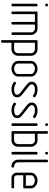

<svg xmlns="http://www.w3.org/2000/svg" viewBox="1229 -1905 857 3355"><g transform="rotate(90 1657.5 -227.5)"><path d="M90.8 -622.6V-605.5Q90.8 -590.8 77.1 -590.8H59.1Q45.4 -590.8 45.4 -605.5V-622.6Q45.4 -636.2 59.1 -636.2H77.1Q90.8 -636.2 90.8 -622.6ZM90.8 -440.9V-13.7Q90.8 0 77.1 0H59.1Q45.4 0 45.4 -13.7V-440.9Q45.4 -454.6 59.1 -454.6H77.1Q90.8 -454.6 90.8 -440.9Z M477.5 -454.6Q523.9 -454.6 557.4 -421.1Q590.8 -387.7 590.8 -341.3V-13.7Q590.8 0 577.1 0H560.1Q545.4 0 545.4 -13.7V-341.3Q545.4 -369.1 525.4 -389.2Q505.4 -409.2 477.5 -409.2H413.1Q409.2 -409.2 409.2 -404.8V-13.7Q409.2 0 395 0H378.4Q363.3 0 363.3 -13.7V-404.8Q363.3 -409.2 359.4 -409.2H231.4Q227.1 -409.2 227.1 -404.8V-13.7Q227.1 0 213.4 0H195.3Q181.6 0 181.6 -13.7V-440.9Q181.6 -454.6 195.3 -454.6Z M840.3 -454.6Q887.7 -454.6 921.1 -421.4Q954.6 -388.2 954.6 -341.3V-114.3Q954.6 -66.9 920.9 -33.4Q887.2 0 840.3 0H731.4Q727.1 0 727.1 2.9V167Q727.1 180.7 713.4 180.7H695.3Q681.6 180.7 681.6 167V-440.9Q681.6 -454.6 695.3 -454.6ZM909.2 -341.3Q909.2 -369.1 888.7 -389.2Q868.2 -409.2 840.3 -409.2H731.4Q727.1 -409.2 727.1 -404.8V-49.8Q727.1 -45.4 731.4 -45.4H840.3Q868.7 -45.4 888.9 -65.7Q909.2 -85.9 909.2 -114.3Z M1181.2 -454.6Q1234.9 -454.6 1276.4 -421.9Q1317.9 -389.2 1317.9 -341.3V-114.3Q1317.9 -65.9 1276.1 -33Q1234.4 0 1181.2 0Q1127.4 0 1086.2 -33Q1044.9 -65.9 1044.9 -114.3V-341.3Q1044.9 -389.6 1085.9 -422.1Q1127 -454.6 1181.2 -454.6ZM1181.2 -45.4Q1216.3 -45.4 1244.4 -64.5Q1272.5 -83.5 1272.5 -114.3V-341.3Q1272.5 -371.1 1244.1 -390.1Q1215.8 -409.2 1181.2 -409.2Q1146 -409.2 1118.2 -390.1Q1090.3 -371.1 1090.3 -341.3V-114.3Q1090.3 -83.5 1117.9 -64.5Q1145.5 -45.4 1181.2 -45.4Z M1544.4 -454.6Q1586.4 -454.6 1615.5 -444.8Q1644.5 -435.1 1675.8 -413.1Q1681.6 -409.2 1681.6 -402.8Q1681.6 -398.4 1677.7 -393.1L1667 -379.4Q1656.7 -369.1 1647.9 -377.4Q1620.1 -395.5 1599.9 -402.3Q1579.6 -409.2 1544.4 -409.2Q1522.5 -409.2 1502.7 -404.3Q1482.9 -399.4 1468.3 -387.5Q1453.6 -375.5 1453.6 -358.4Q1453.6 -353.5 1454.6 -348.6Q1455.6 -343.8 1456.5 -339.8Q1457.5 -335.9 1460.4 -331.3Q1463.4 -326.7 1464.8 -324Q1466.3 -321.3 1470.5 -316.9Q1474.6 -312.5 1476.1 -310.8Q1477.5 -309.1 1482.7 -304.9Q1487.8 -300.8 1489 -299.8Q1490.2 -298.8 1496.1 -294.4Q1502 -290 1502.4 -289.6L1615.2 -200.7Q1641.1 -179.7 1660.2 -157.7Q1680.7 -134.3 1680.7 -96.2Q1680.7 -50.8 1640.6 -25.4Q1600.6 0 1544.4 0Q1502.4 0 1472.9 -9.8Q1443.4 -19.5 1414.6 -41Q1407.7 -45.9 1407.7 -52.2Q1407.7 -56.6 1411.1 -61.5L1421.9 -75.2Q1430.7 -85.4 1441.9 -77.1Q1484.4 -45.4 1544.4 -45.4Q1581.5 -45.4 1608.4 -58.1Q1635.3 -70.8 1635.3 -97.2Q1635.3 -103.5 1633.8 -109.9Q1632.3 -116.2 1628.7 -122.1Q1625 -127.9 1622.3 -132.1Q1619.6 -136.2 1613.3 -142.1Q1606.9 -147.9 1604.5 -150.4Q1602.1 -152.8 1595 -158.4Q1587.9 -164.1 1586.9 -165L1474.6 -253.9Q1448.2 -273.4 1428.7 -295.9Q1408.2 -319.3 1408.2 -356Q1408.2 -402.8 1447.5 -428.7Q1486.8 -454.6 1544.4 -454.6Z M1907.7 -454.6Q1949.7 -454.6 1978.8 -444.8Q2007.8 -435.1 2039.1 -413.1Q2044.9 -409.2 2044.9 -402.8Q2044.9 -398.4 2041 -393.1L2030.3 -379.4Q2020 -369.1 2011.2 -377.4Q1983.4 -395.5 1963.1 -402.3Q1942.9 -409.2 1907.7 -409.2Q1885.7 -409.2 1866 -404.3Q1846.2 -399.4 1831.5 -387.5Q1816.9 -375.5 1816.9 -358.4Q1816.9 -353.5 1817.9 -348.6Q1818.8 -343.8 1819.8 -339.8Q1820.8 -335.9 1823.7 -331.3Q1826.7 -326.7 1828.1 -324Q1829.6 -321.3 1833.7 -316.9Q1837.9 -312.5 1839.4 -310.8Q1840.8 -309.1 1845.9 -304.9Q1851.1 -300.8 1852.3 -299.8Q1853.5 -298.8 1859.4 -294.4Q1865.2 -290 1865.7 -289.6L1978.5 -200.7Q2004.4 -179.7 2023.4 -157.7Q2043.9 -134.3 2043.9 -96.2Q2043.9 -50.8 2003.9 -25.4Q1963.9 0 1907.7 0Q1865.7 0 1836.2 -9.8Q1806.6 -19.5 1777.8 -41Q1771 -45.9 1771 -52.2Q1771 -56.6 1774.4 -61.5L1785.2 -75.2Q1793.9 -85.4 1805.2 -77.1Q1847.7 -45.4 1907.7 -45.4Q1944.8 -45.4 1971.7 -58.1Q1998.5 -70.8 1998.5 -97.2Q1998.5 -103.5 1997.1 -109.9Q1995.6 -116.2 1991.9 -122.1Q1988.3 -127.9 1985.6 -132.1Q1982.9 -136.2 1976.6 -142.1Q1970.2 -147.9 1967.8 -150.4Q1965.3 -152.8 1958.3 -158.4Q1951.2 -164.1 1950.2 -165L1837.9 -253.9Q1811.5 -273.4 1792 -295.9Q1771.5 -319.3 1771.5 -356Q1771.5 -402.8 1810.8 -428.7Q1850.1 -454.6 1907.7 -454.6Z M2180.2 -622.6V-605.5Q2180.2 -590.8 2166.5 -590.8H2148.4Q2134.8 -590.8 2134.8 -605.5V-622.6Q2134.8 -636.2 2148.4 -636.2H2166.5Q2180.2 -636.2 2180.2 -622.6ZM2180.2 -440.9V-13.7Q2180.2 0 2166.5 0H2148.4Q2134.8 0 2134.8 -13.7V-440.9Q2134.8 -454.6 2148.4 -454.6H2166.5Q2180.2 -454.6 2180.2 -440.9Z M2543.9 -114.3Q2543.9 -66.9 2510.7 -33.4Q2477.5 0 2430.7 0H2284.7Q2271 0 2271 -13.7V-622.6Q2271 -636.2 2284.7 -636.2H2302.7Q2316.4 -636.2 2316.4 -622.6V-459Q2316.4 -454.6 2320.8 -454.6H2430.7Q2477.1 -454.6 2510.5 -421.1Q2543.9 -387.7 2543.9 -341.3ZM2498.5 -341.3Q2498.5 -369.1 2478.5 -389.2Q2458.5 -409.2 2430.7 -409.2H2320.8Q2316.4 -409.2 2316.4 -404.8V-49.8Q2316.4 -45.4 2320.8 -45.4H2430.7Q2458.5 -45.4 2478.5 -65.9Q2498.5 -86.4 2498.5 -114.3Z M2679.7 -622.6V-605.5Q2679.7 -590.8 2666 -590.8H2647.9Q2634.3 -590.8 2634.3 -605.5V-622.6Q2634.3 -636.2 2647.9 -636.2H2666Q2679.7 -636.2 2679.7 -622.6ZM2679.7 -440.9V-13.7Q2679.7 0 2666 0H2647.9Q2634.3 0 2634.3 -13.7V-440.9Q2634.3 -454.6 2647.9 -454.6H2666Q2679.7 -454.6 2679.7 -440.9Z M2884.8 0Q2837.4 0 2804 -33.4Q2770.5 -66.9 2770.5 -114.3V-622.6Q2770.5 -636.2 2784.2 -636.2H2802.2Q2815.9 -636.2 2815.9 -622.6V-114.3Q2815.9 -85.9 2836.2 -65.7Q2856.4 -45.4 2884.8 -45.4H2893.1Q2906.7 -45.4 2906.7 -31.7V-13.7Q2906.7 0 2893.1 0Z M3133.8 -409.2Q3098.6 -409.2 3070.8 -390.1Q3043 -371.1 3043 -341.3V-254.9Q3043 -250.5 3047.4 -250.5H3220.7Q3225.1 -250.5 3225.1 -254.9V-341.3Q3225.1 -371.1 3196.8 -390.1Q3168.5 -409.2 3133.8 -409.2ZM3133.8 -454.6Q3187.5 -454.6 3229 -421.9Q3270.5 -389.2 3270.5 -341.3V-218.8Q3270.5 -205.1 3256.3 -205.1H3047.4Q3043 -205.1 3043 -200.7V-90.8Q3043 -71.8 3056.2 -58.6Q3069.3 -45.4 3088.4 -45.4H3256.3Q3270.5 -45.4 3270.5 -31.7V-13.7Q3270.5 0 3256.3 0H3088.4Q3050.8 0 3024.2 -26.9Q2997.6 -53.7 2997.6 -90.8V-341.3Q2997.6 -389.6 3038.6 -422.1Q3079.6 -454.6 3133.8 -454.6Z"/></g></svg>

Font: GOSTRUS
Style: type A
Weight: 200
Designer: Юрий и Татьяна Кривогуз
Version: Version 01.0